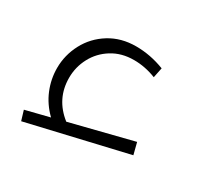

<svg xmlns="http://www.w3.org/2000/svg" viewBox="-107 -596 757 728"><g transform="rotate(30 271.5 -232.0)"><path d="M494 -101 61 0 48 -43 152 -69Q115 -105 96.5 -150Q78 -195 78 -243Q78 -300 105 -351Q132 -402 182 -433Q232 -464 297 -464Q360 -464 422 -440L413 -396Q365 -415 316 -415Q262 -415 221 -389.5Q180 -364 158 -322.5Q136 -281 136 -234Q136 -142 210 -84L481 -152Z"/></g></svg>

Font: Cairo ExtraLight
Style: Regular
Weight: 250
Designer: Mohamed Gaber, the designers of Titillium
Foundry: Kief Type Foundry
Version: Version 2.009; ttfautohint (v1.5.33-1714) -l 8 -r 50 -G 200 